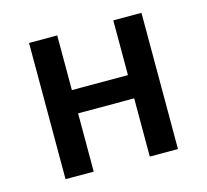

<svg xmlns="http://www.w3.org/2000/svg" viewBox="-79 -588 731 678"><g transform="rotate(-15 286.5 -249.0)"><path d="M81 0V-498H184V-298H389V-498H492V0H389V-213H184V0Z"/></g></svg>

Font: Nunito Sans 7pt Condensed SemiBold
Style: Regular
Weight: 600
Width: 3
Designer: Vernon Adams
Foundry: Vernon Adams
Version: Version 3.101;gftools[0.9.27]